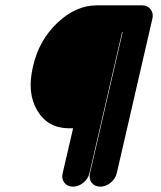

<svg xmlns="http://www.w3.org/2000/svg" viewBox="-20 -689 600 717"><path d="M235 -210Q158 -211 119 -276.5Q80 -342 103 -440Q125 -538 194 -603.5Q263 -669 341 -669H511Q531 -669 542.5 -654Q554 -639 549 -619L416 -42Q411 -21 393 -6.5Q375 8 354.5 8Q334 8 322.5 -6.5Q311 -21 316 -42L438 -569H436L314 -42Q309 -21 291 -6.5Q273 8 252.5 8Q232 8 220.5 -6.5Q209 -21 214 -42L253 -210Z"/></svg>

Font: Brass Mono
Style: Bold Italic
Weight: 700
Italic angle: -13°
Monospace: yes
Version: Version 1.000; ttfautohint (v1.8.3) -l 8 -r 50 -G 200 -x 14 